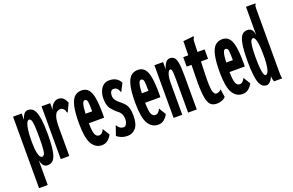

<svg xmlns="http://www.w3.org/2000/svg" viewBox="-100 -1050 2450 1603"><g transform="rotate(-20 1125.0 -249.0)"><path d="M17 167V-468H94V-411Q102 -442 116 -460Q130 -478 152 -478Q170 -478 185.5 -469.5Q201 -461 213.5 -436Q226 -411 233 -362Q240 -313 240 -232Q240 -136 230.5 -83Q221 -30 201.5 -9Q182 12 152 12Q129 12 115.5 -3Q102 -18 94 -52V167ZM132 -70Q142 -70 149.5 -81Q157 -92 160.5 -126Q164 -160 164 -229Q164 -299 161 -335.5Q158 -372 151.5 -385.5Q145 -399 133 -399Q114 -399 103 -351.5Q92 -304 92 -213Q93 -154 99 -123Q105 -92 114 -81Q123 -70 132 -70Z M270 -468H347V-408Q357 -444 378.5 -462Q400 -480 422 -479Q450 -479 467 -462Q484 -445 493 -418L462 -354L459 -345L452 -348Q449 -356 446.5 -365Q444 -374 432 -385Q421 -393 409 -393Q395 -393 380.5 -384.5Q366 -376 356 -346Q346 -316 346 -250V1H270Z M635 10Q578 10 546.5 -43.5Q515 -97 515 -227Q515 -322 527.5 -377Q540 -432 565 -455.5Q590 -479 628 -479Q664 -479 686.5 -455.5Q709 -432 719 -377.5Q729 -323 729 -231Q729 -221 729 -214.5Q729 -208 728 -200H593Q594 -126 605 -101Q616 -76 638 -75Q655 -75 666.5 -86.5Q678 -98 685 -115L723 -53Q711 -27 688 -8.5Q665 10 635 10ZM594 -284H653Q653 -342 649.5 -367.5Q646 -393 626 -393Q612 -393 604.5 -367.5Q597 -342 594 -284Z M864 10Q832 10 807.5 0Q783 -10 769 -23L794 -96L797 -106L803 -103Q807 -96 812 -89.5Q817 -83 830 -75Q842 -69 856 -69Q872 -69 881.5 -88Q891 -107 891 -131Q891 -149 883.5 -169.5Q876 -190 853 -207Q824 -229 800.5 -260Q777 -291 777 -350Q777 -384 788 -413.5Q799 -443 820.5 -461Q842 -479 874 -479Q910 -479 935 -464Q960 -449 972 -422L942 -363L938 -354L932 -357Q929 -365 925.5 -373Q922 -381 910 -392Q900 -399 884 -399Q868 -399 859.5 -385.5Q851 -372 851 -351Q851 -328 863 -310.5Q875 -293 900 -274Q923 -256 937.5 -238Q952 -220 958.5 -195.5Q965 -171 965 -133Q965 -57 935.5 -23.5Q906 10 864 10Z M1135 10Q1078 10 1046.5 -43.5Q1015 -97 1015 -227Q1015 -322 1027.5 -377Q1040 -432 1065 -455.5Q1090 -479 1128 -479Q1164 -479 1186.5 -455.5Q1209 -432 1219 -377.5Q1229 -323 1229 -231Q1229 -221 1229 -214.5Q1229 -208 1228 -200H1093Q1094 -126 1105 -101Q1116 -76 1138 -75Q1155 -75 1166.5 -86.5Q1178 -98 1185 -115L1223 -53Q1211 -27 1188 -8.5Q1165 10 1135 10ZM1094 -284H1153Q1153 -342 1149.5 -367.5Q1146 -393 1126 -393Q1112 -393 1104.5 -367.5Q1097 -342 1094 -284Z M1273 0V-468H1350V-402Q1359 -436 1374.5 -457.5Q1390 -479 1413 -479Q1435 -479 1450 -466Q1465 -453 1472 -415.5Q1479 -378 1479 -303V0H1402V-301Q1402 -355 1398 -372.5Q1394 -390 1385 -390Q1371 -390 1360.5 -361Q1350 -332 1350 -273V0Z M1654 12Q1619 12 1598.5 -8.5Q1578 -29 1569.5 -85Q1561 -141 1563 -248L1565 -365H1522V-449H1567L1569 -574L1653 -583L1663 -584L1664 -577Q1659 -570 1656 -563Q1653 -556 1652 -539L1649 -449H1712V-365H1649L1645 -243Q1642 -144 1650.5 -106.5Q1659 -69 1680 -69Q1695 -69 1706 -75.5Q1717 -82 1723 -91L1734 -19Q1719 -2 1696.5 5Q1674 12 1654 12Z M1885 10Q1828 10 1796.5 -43.5Q1765 -97 1765 -227Q1765 -322 1777.5 -377Q1790 -432 1815 -455.5Q1840 -479 1878 -479Q1914 -479 1936.5 -455.5Q1959 -432 1969 -377.5Q1979 -323 1979 -231Q1979 -221 1979 -214.5Q1979 -208 1978 -200H1843Q1844 -126 1855 -101Q1866 -76 1888 -75Q1905 -75 1916.5 -86.5Q1928 -98 1935 -115L1973 -53Q1961 -27 1938 -8.5Q1915 10 1885 10ZM1844 -284H1903Q1903 -342 1899.5 -367.5Q1896 -393 1876 -393Q1862 -393 1854.5 -367.5Q1847 -342 1844 -284Z M2099 10Q2081 10 2065.5 0.5Q2050 -9 2038.5 -35Q2027 -61 2021 -109Q2015 -157 2015 -233Q2015 -331 2024.5 -384.5Q2034 -438 2053 -458.5Q2072 -479 2100 -479Q2126 -479 2139.5 -463.5Q2153 -448 2158 -413V-665H2242V-658Q2236 -652 2234.5 -645Q2233 -638 2233 -621V-71Q2233 -53 2233.5 -35.5Q2234 -18 2238 0H2165Q2161 -12 2158.5 -23Q2156 -34 2156 -52Q2147 -23 2130 -6.5Q2113 10 2099 10ZM2118 -73Q2138 -73 2148 -114.5Q2158 -156 2158 -231Q2158 -319 2148.5 -359Q2139 -399 2123 -399Q2113 -399 2105.5 -386.5Q2098 -374 2093.5 -340Q2089 -306 2089 -244Q2089 -178 2093 -141Q2097 -104 2103.5 -88.5Q2110 -73 2118 -73Z"/></g></svg>

Font: Inconsolata UltraCondensed ExtraBold
Style: Regular
Weight: 800
Width: 1
Monospace: yes
Designer: Raph Levien, Cyreal, Brenton Simpson
Foundry: Raph Levien, Cyreal, Google
Version: Version 3.001; ttfautohint (v1.8.2.53-6de2)